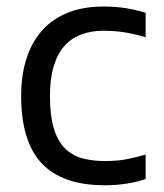

<svg xmlns="http://www.w3.org/2000/svg" viewBox="-20 -549 494 580"><path d="M130.9 -259.3Q130.9 -200.7 142.1 -162.6Q153.3 -124.5 174.8 -102.3Q196.3 -80.1 227.1 -71.3Q257.8 -62.5 296.9 -62.5Q335.9 -62.5 365.5 -68.6Q395 -74.7 419.9 -82V-8.3Q397 0 364.3 5.4Q331.5 10.7 296.9 10.7Q168.9 10.7 106.4 -55.2Q43.9 -121.1 43.9 -259.3Q43.9 -322.3 60.1 -372.3Q76.2 -422.4 107.4 -457.3Q138.7 -492.2 185.1 -510.7Q231.4 -529.3 292 -529.3Q329.1 -529.3 359.9 -524.4Q390.6 -519.5 419.9 -510.3V-436.5Q393.6 -444.8 361.8 -450.4Q330.1 -456.1 292 -456.1Q256.3 -456.1 226.6 -445.3Q196.8 -434.6 175.5 -411.1Q154.3 -387.7 142.6 -350.1Q130.9 -312.5 130.9 -259.3Z"/></svg>

Font: Arian AMU
Style: Regular
Weight: 400
Designer: Ruben Hakobyan (Tarumian)
Foundry: Ruben Hakobyan (Tarumian)
Version: Version 4.003